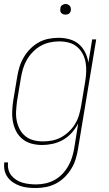

<svg xmlns="http://www.w3.org/2000/svg" viewBox="-23 -717 543 960"><path d="M157 223Q136 223 116 221Q96 219 77.5 212.5Q59 206 43 195.5Q27 185 15.5 169.5Q4 154 0 135Q-4 116 -2 95H17Q15 113 19 130Q23 147 33.5 160Q44 173 58 182Q72 191 88.5 196Q105 201 123 203Q141 205 158 205Q181 205 204 200Q227 195 248.5 183.5Q270 172 287.5 154Q305 136 317.5 114.5Q330 93 337 70.5Q344 48 348 25L368 -100Q355 -75 336 -53.5Q317 -32 292.5 -18Q268 -4 241 2Q214 8 188 8Q161 8 136 1.5Q111 -5 91 -20.5Q71 -36 59 -58.5Q47 -81 42 -106.5Q37 -132 38 -159Q39 -186 43 -213L63 -333Q67 -358 74.5 -382.5Q82 -407 95.5 -430Q109 -453 128 -472.5Q147 -492 170.5 -505Q194 -518 219.5 -523Q245 -528 270 -528Q298 -528 325 -520.5Q352 -513 371.5 -496Q391 -479 403 -455Q415 -431 419 -404L438 -520H458L367 28Q363 53 355.5 78Q348 103 334 126Q320 149 300.5 168.5Q281 188 257 200.5Q233 213 207.5 218Q182 223 157 223ZM192 -10Q215 -10 238.5 -14.5Q262 -19 283.5 -31Q305 -43 323 -60.5Q341 -78 353.5 -99Q366 -120 372.5 -143Q379 -166 383 -189L403 -309Q407 -333 408 -357.5Q409 -382 405 -405Q401 -428 390 -448.5Q379 -469 361.5 -483.5Q344 -498 321 -504Q298 -510 273 -510Q250 -510 226.5 -505Q203 -500 182 -488.5Q161 -477 143 -459Q125 -441 112.5 -420Q100 -399 93 -376Q86 -353 82 -330L62 -210Q59 -186 57.5 -161.5Q56 -137 60.5 -114Q65 -91 75.5 -71Q86 -51 103.5 -36.5Q121 -22 144 -16Q167 -10 192 -10ZM304 -644Q298 -644 292.5 -646Q287 -648 283 -652.5Q279 -657 278.5 -663.5Q278 -670 279 -676Q279 -681 281.5 -685Q284 -689 288 -691.5Q292 -694 296 -695.5Q300 -697 305 -697Q311 -697 316.5 -694.5Q322 -692 326 -687.5Q330 -683 331 -676.5Q332 -670 331 -664Q330 -659 327.5 -655Q325 -651 321.5 -648.5Q318 -646 313.5 -645Q309 -644 304 -644Z"/></svg>

Font: Iosevka Term Curly Thin
Style: Italic
Weight: 100
Italic angle: -9°
Designer: Belleve Invis
Foundry: Belleve Invis
Version: Version 32.3.0